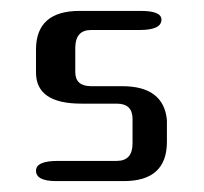

<svg xmlns="http://www.w3.org/2000/svg" viewBox="-20 -332 374 352"><path d="M194 -142H129Q46 -142 46 -199V-241Q46 -312 126 -312H238Q276 -312 276 -296Q276 -277 236 -277H147Q118 -277 118 -244V-200Q118 -174 147 -174H204Q280 -174 286 -112V-72Q286 0 207 0H83Q46 0 46 -19Q46 -37 86 -37H194Q223 -37 223 -69V-114Q223 -142 194 -142Z"/></svg>

Font: Cute Font
Style: Regular
Weight: 400
Designer: TypoDesign Lab.inc.
Foundry: TypoDesign Lab.inc.
Version: Version 1.00